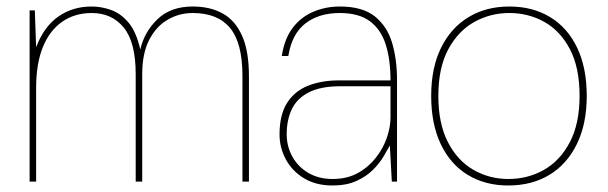

<svg xmlns="http://www.w3.org/2000/svg" viewBox="-20 -558 1868 590"><path d="M71 0V-526H87L91 -413Q115 -476 159 -507Q203 -538 262 -538Q291 -538 321 -527.5Q351 -517 375 -488.5Q399 -460 411 -406Q424 -461 464.5 -499.5Q505 -538 572 -538Q626 -538 664.5 -516.5Q703 -495 724 -448Q745 -401 745 -323V0H725V-325Q725 -426 687 -472Q649 -518 572 -518Q530 -518 494.5 -497Q459 -476 438 -434.5Q417 -393 417 -330V0H397V-330Q397 -428 360.5 -473Q324 -518 262 -518Q210 -518 171.5 -491.5Q133 -465 112 -414Q91 -363 91 -287V0Z M1002 12Q951 12 914.5 -10Q878 -32 858.5 -68Q839 -104 839 -145Q839 -205 862 -241.5Q885 -278 926.5 -294.5Q968 -311 1022 -311H1180Q1180 -374 1165.5 -420.5Q1151 -467 1117 -492.5Q1083 -518 1024 -518Q960 -518 918.5 -486Q877 -454 866 -386H846Q854 -439 879.5 -472.5Q905 -506 943 -522Q981 -538 1024 -538Q1094 -538 1132 -507.5Q1170 -477 1185 -426Q1200 -375 1200 -312V0H1184L1178 -111Q1171 -98 1158.5 -77Q1146 -56 1126 -36Q1106 -16 1075.5 -2Q1045 12 1002 12ZM1002 -8Q1047 -8 1080 -26.5Q1113 -45 1135.5 -74Q1158 -103 1169 -135.5Q1180 -168 1180 -197V-293H1027Q965 -293 928.5 -274Q892 -255 876.5 -222Q861 -189 861 -145Q861 -109 878 -77.5Q895 -46 927 -27Q959 -8 1002 -8Z M1542 12Q1471 12 1417.5 -20.5Q1364 -53 1334.5 -115Q1305 -177 1305 -263Q1305 -350 1335.5 -411.5Q1366 -473 1420 -505.5Q1474 -538 1545 -538Q1617 -538 1670.5 -505.5Q1724 -473 1753.5 -411.5Q1783 -350 1783 -263Q1783 -177 1752.5 -115Q1722 -53 1668 -20.5Q1614 12 1542 12ZM1542 -8Q1602 -8 1651.5 -36Q1701 -64 1731 -121Q1761 -178 1761 -263Q1761 -350 1731.5 -406.5Q1702 -463 1653 -490.5Q1604 -518 1545 -518Q1487 -518 1437.5 -490.5Q1388 -463 1357.5 -406.5Q1327 -350 1327 -263Q1327 -178 1356.5 -121Q1386 -64 1435 -36Q1484 -8 1542 -8Z"/></svg>

Font: DM Sans 9pt Thin
Style: Regular
Weight: 250
Version: Version 4.004;gftools[0.9.30]